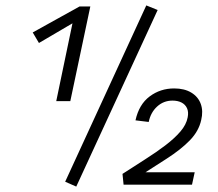

<svg xmlns="http://www.w3.org/2000/svg" viewBox="-20 -683 806 710"><path d="M188 -309 252 -616 291 -622 124 -524 101 -563 274 -659H314L240 -309ZM262 7 221 -11 521 -663 563 -646ZM433 -40Q476 -68 517 -94Q558 -120 591.5 -145.5Q625 -171 647 -196.5Q669 -222 674 -249Q678 -269 671.5 -283Q665 -297 651 -304Q637 -311 618 -311Q585 -311 561 -289Q537 -267 530 -232L481 -238Q494 -297 533.5 -326.5Q573 -356 624 -356Q662 -356 687.5 -340.5Q713 -325 722.5 -298.5Q732 -272 724 -239Q715 -198 682 -164Q649 -130 596 -96Q543 -62 476 -19L498 -46H700L690 0H437Z"/></svg>

Font: Ysabeau
Style: Italic
Weight: 400
Italic angle: -12°
Designer: Christian Thalmann (Catharsis Fonts)
Version: Version 2.000;gftools[0.9.27.dev2+g8671c4b]